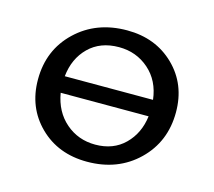

<svg xmlns="http://www.w3.org/2000/svg" viewBox="-71 -506 665 597"><g transform="rotate(15 261.5 -207.5)"><path d="M270 -421Q362 -421 422 -362.5Q482 -304 482 -214Q482 -119 417.5 -56.5Q353 6 254 6Q161 6 101 -53Q41 -112 41 -202Q41 -297 106 -359Q171 -421 270 -421ZM259 -364Q199 -364 162 -327.5Q125 -291 119 -233H403Q396 -293 355.5 -328.5Q315 -364 259 -364ZM265 -52Q323 -52 359.5 -88Q396 -124 403 -180H120Q130 -121 170 -86.5Q210 -52 265 -52Z"/></g></svg>

Font: EauTestInfant Medium
Style: Italic
Weight: 500
Italic angle: -12°
Designer: Christian Thalmann (Catharsis Fonts)
Version: Version 0.001;PS 000.001;hotconv 1.0.88;makeotf.lib2.5.64775